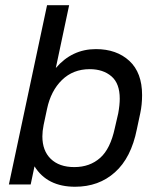

<svg xmlns="http://www.w3.org/2000/svg" viewBox="-20 -710 610 739"><path d="M112.8 -69.8 98.1 0H14.2L161.1 -689.9H246.1L194.8 -448.2Q257.3 -521 349.1 -521Q428.7 -521 478 -475.6Q526.9 -430.2 526.9 -344.2Q526.9 -307.6 520 -274.9L506.8 -212.9Q484.9 -102.5 422.4 -46.9Q360.4 8.8 269 8.8Q161.6 8.8 112.8 -69.8ZM365.7 -102.5Q404.8 -137.2 421.9 -216.8L435.1 -273.9Q440.9 -306.2 440.9 -330.1Q440.9 -388.7 409.2 -416Q377 -443.8 325.2 -443.8Q261.2 -443.8 218.3 -401.9Q175.8 -360.4 161.1 -291L147.9 -229Q143.1 -205.1 143.1 -185.1Q143.1 -129.9 175.3 -98.6Q208 -66.9 266.1 -66.9Q325.7 -66.9 365.7 -102.5Z"/></svg>

Font: D-DIN Exp
Style: DINExp-Italic
Weight: 400
Width: 7
Italic angle: -12°
Designer: Charles Nix
Foundry: Datto Inc.
Version: Version 1.00